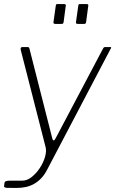

<svg xmlns="http://www.w3.org/2000/svg" viewBox="-35 -762 568 947"><path d="M46 165Q18 165 1 164.5Q-16 164 -15 156L-13 141Q-12 134 -5.5 131.5Q1 129 19 129H75Q99 129 121.5 111Q144 93 161.5 66.5Q179 40 187 12Q195 -16 190 -36L67 -517Q65 -530 76 -530H100Q109 -530 110 -523L223 -79Q225 -70 229.5 -69.5Q234 -69 240 -81L473 -522Q475 -526 477.5 -528Q480 -530 484 -530H508Q517 -530 511 -522L197 76Q184 101 167.5 118Q151 135 132 145.5Q113 156 91.5 160.5Q70 165 46 165ZM289 -731 279 -655Q278 -648 276 -646Q274 -644 266 -644H239Q232 -644 230 -646.5Q228 -649 229 -655L240 -733Q241 -739 242.5 -740.5Q244 -742 249 -742H281Q286 -742 288.5 -739.5Q291 -737 289 -731ZM400 -731 390 -655Q389 -648 387 -646Q385 -644 377 -644H350Q343 -644 341 -646.5Q339 -649 340 -655L351 -733Q352 -739 353.5 -740.5Q355 -742 360 -742H392Q397 -742 399.5 -739.5Q402 -737 400 -731Z"/></svg>

Font: Libre Franklin Thin Thin
Style: Italic
Weight: 250
Italic angle: -8°
Version: Version 3.000